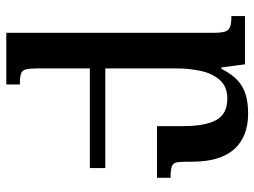

<svg xmlns="http://www.w3.org/2000/svg" viewBox="-119 -423 807 609"><g transform="rotate(90 284.5 -118.5)"><path d="M197 166Q197 190 200 202.5Q203 215 214 218.5Q225 222 248 222V265H84V-393Q84 -418 80 -429.5Q76 -441 64.5 -445Q53 -449 31 -449V-492H184L194 -417H198Q216 -452 236.5 -470Q257 -488 282.5 -495Q308 -502 340 -502Q414 -502 453.5 -457.5Q493 -413 493 -323V-305Q493 -284 495.5 -273.5Q498 -263 509.5 -259.5Q521 -256 544 -256V-213H380V-296Q380 -365 361 -400.5Q342 -436 293 -436Q255 -436 234 -412.5Q213 -389 205 -352Q197 -315 197 -273ZM188 0V-49H513V0Z"/></g></svg>

Font: Noto Serif Armenian Medium
Style: Regular
Weight: 500
Version: Version 2.007